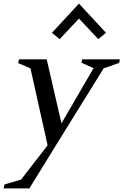

<svg xmlns="http://www.w3.org/2000/svg" viewBox="-64 -829 685 1065"><path d="M-44 216 -39 194 53 167 200 -23 105 -450 37 -479 41 -500H195L277 -145L455 -451L388 -481L392 -500H601L597 -480L511 -450L232 0L99 216ZM267 -612 224 -647 374 -809 524 -647 481 -612 374 -726Z"/></svg>

Font: Wittgenstein-Italic Regular
Style: Italic
Weight: 400
Italic angle: -11°
Designer: Jörg Drees
Foundry: Jörg Drees
Version: Version 1.000; ttfautohint (v1.8.4.7-5d5b)